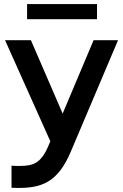

<svg xmlns="http://www.w3.org/2000/svg" viewBox="-20 -733 607 950"><path d="M37 87V196C48 196 59 197 69 197C183 197 265 172 330 18L564 -534H443L290 -171L133 -534H5L229 -34L221 -15C184 74 146 88 78 88C66 88 52 88 37 87ZM114 -638H460V-713H114Z"/></svg>

Font: Chess Sans SemiBold
Style: Regular
Weight: 600
Designer: Wolf Bōese
Foundry: Wolf Bōese
Version: Version 7.223;Glyphs 3.3 (3306)